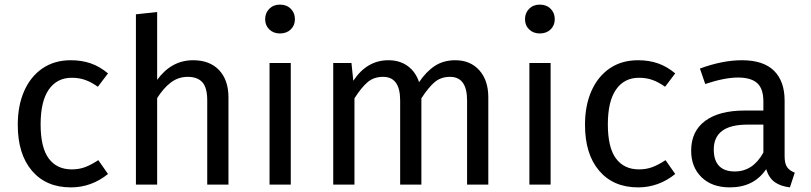

<svg xmlns="http://www.w3.org/2000/svg" viewBox="-20 -800 3514 832"><path d="M448 -482 404 -424Q376 -444 349.5 -453.5Q323 -463 291 -463Q227 -463 191.5 -412Q156 -361 156 -261Q156 -161 191 -113.5Q226 -66 291 -66Q322 -66 348 -75.5Q374 -85 406 -106L448 -46Q376 12 287 12Q180 12 118.5 -60Q57 -132 57 -259Q57 -343 85 -406Q113 -469 164.5 -504Q216 -539 287 -539Q334 -539 373 -525.5Q412 -512 448 -482Z M970 -378V0H878V-365Q878 -421 856.5 -444Q835 -467 794 -467Q753 -467 721 -443Q689 -419 661 -375V0H569V-738L661 -748V-454Q723 -539 817 -539Q889 -539 929.5 -496Q970 -453 970 -378Z M1240 0H1148V-527H1240ZM1258 -717Q1258 -690 1240 -672.5Q1222 -655 1193 -655Q1165 -655 1147 -672.5Q1129 -690 1129 -717Q1129 -744 1147 -762Q1165 -780 1193 -780Q1222 -780 1240 -762Q1258 -744 1258 -717Z M2096 -378V0H2004V-365Q2004 -467 1930 -467Q1891 -467 1864 -444.5Q1837 -422 1806 -374V0H1714V-365Q1714 -467 1640 -467Q1600 -467 1573 -444Q1546 -421 1516 -374V0H1424V-527H1503L1511 -450Q1570 -539 1663 -539Q1712 -539 1746.5 -514Q1781 -489 1796 -444Q1827 -490 1864.5 -514.5Q1902 -539 1953 -539Q2018 -539 2057 -495.5Q2096 -452 2096 -378Z M2366 0H2274V-527H2366ZM2384 -717Q2384 -690 2366 -672.5Q2348 -655 2319 -655Q2291 -655 2273 -672.5Q2255 -690 2255 -717Q2255 -744 2273 -762Q2291 -780 2319 -780Q2348 -780 2366 -762Q2384 -744 2384 -717Z M2906 -482 2862 -424Q2834 -444 2807.5 -453.5Q2781 -463 2749 -463Q2685 -463 2649.5 -412Q2614 -361 2614 -261Q2614 -161 2649 -113.5Q2684 -66 2749 -66Q2780 -66 2806 -75.5Q2832 -85 2864 -106L2906 -46Q2834 12 2745 12Q2638 12 2576.5 -60Q2515 -132 2515 -259Q2515 -343 2543 -406Q2571 -469 2622.5 -504Q2674 -539 2745 -539Q2792 -539 2831 -525.5Q2870 -512 2906 -482Z M3424 -52 3403 12Q3362 7 3337 -11Q3312 -29 3300 -67Q3247 12 3143 12Q3065 12 3020 -32Q2975 -76 2975 -147Q2975 -231 3035.5 -276Q3096 -321 3207 -321H3288V-360Q3288 -416 3261 -440Q3234 -464 3178 -464Q3120 -464 3036 -436L3013 -503Q3111 -539 3195 -539Q3288 -539 3334 -493.5Q3380 -448 3380 -364V-123Q3380 -91 3391 -75.5Q3402 -60 3424 -52ZM3288 -139V-260H3219Q3073 -260 3073 -152Q3073 -105 3096 -81Q3119 -57 3164 -57Q3243 -57 3288 -139Z"/></svg>

Font: Fira GO
Style: Regular
Weight: 400
Designer: Carrois Corporate
Foundry: Carrois Corporate GbR
Version: Version 0.300